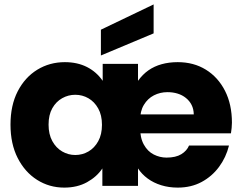

<svg xmlns="http://www.w3.org/2000/svg" viewBox="-20 -850 1110 878"><path d="M598.8 -240.2 600.9 -326.9H866.1Q865.6 -351.5 856.2 -370Q846.9 -388.6 830.2 -402Q813.5 -415.5 792.1 -422Q770.7 -428.6 745.7 -428.6Q712.3 -428.6 683.8 -414Q655.3 -399.4 637.9 -370.4Q620.4 -341.5 620.4 -297.4V-269.2Q620.4 -219.7 637.8 -188.7Q655.1 -157.6 683 -143.5Q711 -129.3 741.5 -129.3Q783.7 -129.3 809.2 -144.9Q834.7 -160.6 844.5 -184.6H1027.2Q1013.8 -130.3 981.6 -86.8Q949.4 -43.3 901.7 -17.7Q854.1 7.9 792.7 7.9Q752.2 7.9 717.1 -3Q682 -13.9 655.2 -33.7Q628.4 -53.4 611.1 -79.8V0H448.1V-79.8Q423 -41.8 378.2 -16.9Q333.5 7.9 273.8 7.9Q205.5 7.9 149.6 -27.5Q93.8 -62.9 60.9 -127.4Q28 -191.9 28 -280.1Q28 -368.3 60.9 -432.3Q93.8 -496.3 150.3 -531.1Q206.9 -565.8 276.6 -565.8Q334 -565.8 377.8 -543.5Q421.5 -521.2 449.6 -480.4V-557.9H611.1V-480.4Q632.2 -509.8 659 -528.5Q685.8 -547.2 719.5 -556.5Q753.2 -565.8 792.7 -565.8Q866 -565.8 921.6 -531.3Q977.2 -496.9 1008.9 -434.8Q1040.6 -372.7 1040.6 -288.9Q1040.6 -277.5 1039.3 -265Q1038.1 -252.6 1036.1 -240.2ZM202.1 -280.1Q202.1 -235.9 219.2 -204.8Q236.3 -173.6 264.3 -157.4Q292.2 -141.2 324.2 -141.2Q356.6 -141.2 384.3 -157.2Q412 -173.2 429.1 -204.1Q446.3 -235 446.3 -279.2Q446.3 -323.4 429.1 -354Q412 -384.7 384.3 -400.7Q356.6 -416.6 324.2 -416.6Q292.2 -416.6 264.3 -400.9Q236.3 -385.2 219.2 -355Q202.1 -324.8 202.1 -280.1ZM441.4 -714.2 682.5 -829.8V-697.4L441.4 -596.3Z"/></svg>

Font: Poppins Variable
Style: Regular
Weight: 100
Designer: Jonny Pinhorn
Foundry: Indian Type Foundry
Version: Version 6.000